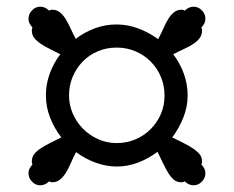

<svg xmlns="http://www.w3.org/2000/svg" viewBox="-20 -617 698 573"><path d="M329 -120Q297 -120 265.5 -131.5Q234 -143 207 -163Q198 -146 191 -129.5Q184 -113 176 -100.5Q168 -88 158.5 -80.5Q149 -73 136 -73Q130 -73 127 -76Q115 -64 100 -64Q86 -64 75.5 -75Q65 -86 65 -100Q65 -114 77 -126Q75 -129 75 -135Q75 -148 82 -157Q89 -166 101 -174Q113 -182 129 -190Q145 -198 163 -207Q142 -234 129.5 -266Q117 -298 117 -333Q117 -366 128.5 -397.5Q140 -429 160 -455Q143 -464 127.5 -471.5Q112 -479 100.5 -487Q89 -495 82 -504Q75 -513 75 -526Q75 -532 77 -535Q65 -547 65 -561Q65 -575 75.5 -586Q86 -597 100 -597Q115 -597 127 -585Q130 -588 136 -588Q149 -588 158.5 -580.5Q168 -573 175.5 -561Q183 -549 190 -533.5Q197 -518 206 -501Q232 -521 263 -532.5Q294 -544 328 -544Q361 -544 393 -532Q425 -520 452 -500Q461 -517 468 -533Q475 -549 482.5 -561Q490 -573 499.5 -580.5Q509 -588 522 -588Q528 -588 531 -585Q543 -597 558 -597Q572 -597 582.5 -586Q593 -575 593 -561Q593 -547 581 -535Q583 -532 583 -526Q583 -513 576 -503.5Q569 -494 557 -486Q545 -478 529.5 -471Q514 -464 497 -455Q517 -429 528.5 -397.5Q540 -366 540 -332Q540 -299 527.5 -267Q515 -235 494 -207Q512 -198 528 -190Q544 -182 556 -174Q568 -166 575.5 -157Q583 -148 583 -135Q583 -129 581 -126Q593 -114 593 -100Q593 -86 582.5 -75Q572 -64 558 -64Q543 -64 531 -76Q528 -73 522 -73Q508 -73 499 -80.5Q490 -88 482 -101Q474 -114 466.5 -130Q459 -146 450 -164Q424 -144 392.5 -132Q361 -120 329 -120ZM186 -332Q186 -304 197 -278.5Q208 -253 227 -233.5Q246 -214 272 -202Q298 -190 328 -190Q358 -190 384 -201Q410 -212 429.5 -231.5Q449 -251 460 -276.5Q471 -302 471 -332Q471 -362 460 -388Q449 -414 429.5 -433.5Q410 -453 384 -464Q358 -475 328 -475Q298 -475 272 -464Q246 -453 227 -433.5Q208 -414 197 -388Q186 -362 186 -332Z"/></svg>

Font: Milonga
Style: Regular
Weight: 400
Designer: Pablo Impallari, Brenda Gallo, Rodrigo Fuenzalida
Foundry: Pablo Impallari, Brenda Gallo, Rodrigo Fuenzalida
Version: Version 1.000; ttfautohint (v0.93) -l 8 -r 50 -G 200 -x 14 -